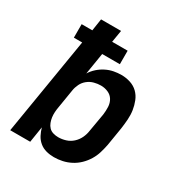

<svg xmlns="http://www.w3.org/2000/svg" viewBox="-173 -863 946 998"><g transform="rotate(30 300.0 -363.5)"><path d="M291 8Q267 8 244.5 2Q222 -4 204.5 -18.5Q187 -33 176.5 -53Q166 -73 160 -95L145 0H25L121 -582H71V-663H135L146 -735H266L254 -663H347V-582H241L220 -453Q233 -474 251.5 -490.5Q270 -507 292 -518Q314 -529 337 -533.5Q360 -538 383 -538Q411 -538 437 -529.5Q463 -521 481.5 -503Q500 -485 510 -460Q520 -435 524 -408.5Q528 -382 526 -353.5Q524 -325 520 -297L502 -187Q497 -162 489.5 -137Q482 -112 468 -89Q454 -66 434.5 -47Q415 -28 391 -15.5Q367 -3 341.5 2.5Q316 8 291 8ZM259 -93Q281 -93 303.5 -100Q326 -107 343.5 -123Q361 -139 371 -160Q381 -181 384 -203L403 -313Q406 -336 405 -359Q404 -382 393 -400.5Q382 -419 361.5 -428Q341 -437 318 -437Q298 -437 277.5 -431.5Q257 -426 240 -412.5Q223 -399 213.5 -379.5Q204 -360 201 -340L183 -230Q180 -214 179 -198Q178 -182 180 -167Q182 -152 187.5 -137.5Q193 -123 203 -112.5Q213 -102 228 -97.5Q243 -93 259 -93Z"/></g></svg>

Font: Iosevka Curly Extended
Style: Bold Italic
Weight: 700
Width: 7
Italic angle: -9°
Monospace: yes
Designer: Belleve Invis
Foundry: Belleve Invis
Version: Version 11.1.0; ttfautohint (v1.8.3)